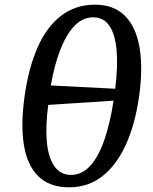

<svg xmlns="http://www.w3.org/2000/svg" viewBox="-20 -790 653 820"><path d="M275 10Q192 10 144 -37Q96 -84 82 -171Q68 -258 85 -379Q102 -500 140.5 -587.5Q179 -675 240.5 -722.5Q302 -770 386 -770Q466 -770 513.5 -722.5Q561 -675 576 -587Q591 -499 574 -378Q557 -258 517 -171Q477 -84 416.5 -37Q356 10 275 10ZM283 -43Q329 -43 364.5 -81Q400 -119 425 -190.5Q450 -262 465 -360L186 -342Q174 -252 180 -185Q186 -118 212 -80.5Q238 -43 283 -43ZM472 -411Q484 -506 478 -574.5Q472 -643 447.5 -679.5Q423 -716 378 -716Q333 -716 298 -679.5Q263 -643 237.5 -577.5Q212 -512 197 -425Z"/></svg>

Font: ET Text
Style: Italic
Weight: 470
Italic angle: -12°
Designer: Monotype Design Team
Foundry: Monotype Imaging Inc.
Version: Version 2.009